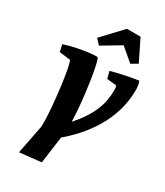

<svg xmlns="http://www.w3.org/2000/svg" viewBox="-248 -844 975 1136"><g transform="rotate(30 239.5 -276.0)"><path d="M81 200 120 2V-5Q121 -32 118.5 -78Q116 -124 110.5 -178Q105 -232 98 -283.5Q91 -335 83.5 -373Q76 -411 69 -425L-6 -434L-17 -482Q39 -500 99.5 -510.5Q160 -521 199 -521Q206 -521 213.5 -492.5Q221 -464 229 -417Q237 -370 244 -315Q251 -260 255.5 -206.5Q260 -153 261 -112Q297 -153 321 -190Q345 -227 359.5 -262Q374 -297 380 -331.5Q386 -366 386 -403Q386 -412 384.5 -419.5Q383 -427 381 -430L316 -437L304 -485Q340 -495 389 -505.5Q438 -516 486 -523Q491 -511 493.5 -495.5Q496 -480 496 -468Q496 -388 474.5 -318Q453 -248 417 -189Q381 -130 338 -82.5Q295 -35 253 0L228 184ZM175 -583 143 -618 269 -752H362L433 -608L389 -583L301 -658Z"/></g></svg>

Font: Manuale ExtraBold
Style: Italic
Weight: 800
Italic angle: -11°
Designer: Eduardo Tunni / Pablo Cosgaya
Foundry: Eduardo Tunni / Pablo Cosgaya
Version: Version 1.002